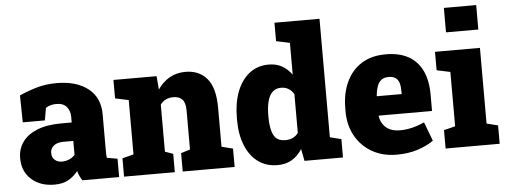

<svg xmlns="http://www.w3.org/2000/svg" viewBox="-50 -897 2746 1043"><g transform="rotate(-5 1322.5 -376.0)"><path d="M208 10.3Q131.3 10.3 83 -33.2Q34.7 -76.7 34.7 -148.9Q34.7 -198.7 61.5 -236.3Q87.9 -274.4 141.4 -296.1Q194.8 -317.9 275.4 -317.9H330.6V-349.1Q330.6 -380.9 312.5 -403.1Q294.4 -425.3 255.4 -425.3Q222.7 -425.3 198.2 -409.2L186.5 -341.8H65.9L63.5 -488.8Q108.4 -508.8 157.5 -523.4Q206.5 -538.1 267.1 -538.1Q375 -538.1 438.5 -488.5Q502 -439 502 -347.2V-152.3Q502 -141.1 502.2 -130.4Q502.4 -119.6 504.4 -109.9L561.5 -100.1V0H361.3Q355 -8.8 347.7 -23.4Q340.3 -38.1 337.4 -52.7Q313.5 -22.9 283.7 -6.3Q253.9 10.3 208 10.3ZM260.7 -110.8Q279.3 -110.8 298.1 -118.4Q316.9 -126 330.6 -141.1V-217.3H277.3Q242.7 -217.3 223.9 -202.1Q205.1 -187 205.1 -162.1Q205.1 -138.2 220.7 -124.5Q236.3 -110.8 260.7 -110.8Z M821.3 -115.7 865.2 -100.1V0H588.4V-100.1L649.9 -115.7V-412.1L576.7 -427.7V-528.3H812L817.9 -454.6Q844.2 -494.1 882.6 -516.1Q920.9 -538.1 969.7 -538.1Q1043.9 -538.1 1086.9 -487.8Q1129.9 -437.5 1129.9 -328.1V-115.7L1191.4 -100.1V0H908.2V-100.1L958 -115.7V-328.6Q958 -371.1 940.9 -388.9Q923.8 -406.7 892.1 -406.7Q846.7 -406.7 821.3 -372.6Z M1425.3 10.3Q1363.3 10.3 1318.8 -22.5Q1274.4 -55.2 1250.5 -114.5Q1226.6 -173.8 1226.6 -252.9V-263.2Q1226.6 -346.2 1250.5 -407.7Q1274.4 -469.2 1318.6 -503.7Q1362.8 -538.1 1423.3 -538.1Q1465.3 -538.1 1495.8 -520.8Q1526.4 -503.4 1549.3 -472.2V-645.5L1475.1 -661.1V-761.7H1720.7V-115.7L1782.2 -100.1V0H1572.3L1559.6 -65.4Q1535.6 -28.3 1502.9 -9Q1470.2 10.3 1425.3 10.3ZM1478.5 -121.1Q1524.9 -121.1 1549.3 -154.3V-365.7Q1524.9 -406.7 1479.5 -406.7Q1450.2 -406.7 1432.1 -388.7Q1414.1 -370.6 1406 -338.4Q1397.9 -306.2 1397.9 -263.2V-252.9Q1397.9 -189.9 1415.5 -155.5Q1433.1 -121.1 1478.5 -121.1Z M2075.2 10.3Q1998 10.3 1939.9 -23.4Q1882.3 -56.6 1850.1 -114.7Q1817.9 -172.9 1817.9 -246.1V-264.2Q1817.9 -345.2 1846.2 -406.7Q1874.5 -468.8 1929.2 -503.7Q1983.9 -538.6 2063.5 -538.1Q2134.8 -538.1 2185.1 -510.7Q2286.1 -453.6 2286.1 -297.9V-209.5H1995.6L1995.1 -206.1Q1998.5 -181.6 2012.2 -162.1Q2024.9 -142.6 2047.9 -131.3Q2070.8 -120.1 2104.5 -120.1Q2168.9 -120.1 2237.3 -151.9L2276.4 -48.3Q2240.7 -22.9 2189.5 -6.3Q2138.2 10.3 2075.2 10.3ZM1993.7 -317.9 1995.6 -315.4H2129.9V-328.1Q2129.9 -355.5 2124.5 -375.5Q2112.8 -414.1 2067.4 -414.1Q2041.5 -414.1 2026.4 -401.9Q2011.2 -389.6 2003.9 -367.7Q1996.6 -345.7 1993.7 -317.9Z M2398.9 -628.4V-761.7H2575.2V-628.4ZM2575.2 -528.3V-115.7L2636.7 -100.1V0H2341.8V-100.1L2403.8 -115.7V-412.1L2330.1 -427.7V-528.3Z"/></g></svg>

Font: Suwannaphum Black
Style: Regular
Weight: 900
Designer: Danh Hong
Version: Version 8.002; ttfautohint (v1.8.3)